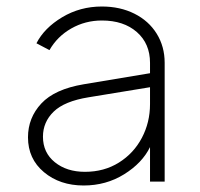

<svg xmlns="http://www.w3.org/2000/svg" viewBox="-20 -558 614 590"><path d="M66 -136Q66 -196 107 -240Q148 -284 237 -299L441 -333V-365Q441 -424 400.5 -459.5Q360 -495 293 -495Q242 -495 199 -470.5Q156 -446 132 -404L92 -425Q116 -472 171 -505Q226 -538 293 -538Q349 -538 393 -516Q437 -494 461.5 -454.5Q486 -415 486 -365V0H441V-106Q417 -57 361.5 -22.5Q306 12 237 12Q164 12 115 -29Q66 -70 66 -136ZM241 -30Q300 -30 345.5 -58.5Q391 -87 416 -134.5Q441 -182 441 -238V-290L252 -259Q178 -247 145 -215Q112 -183 112 -138Q112 -89 148.5 -59.5Q185 -30 241 -30Z"/></svg>

Font: Eudoxus Sans ExtraLight
Style: Regular
Weight: 200
Designer: Stijn de Vries
Foundry: tokotype
Version: Version 2.005